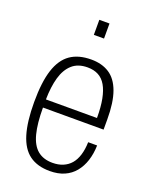

<svg xmlns="http://www.w3.org/2000/svg" viewBox="-139 -799 702 887"><g transform="rotate(20 212.5 -355.5)"><path d="M216 12Q155 12 116 -16.5Q77 -45 58.5 -106Q40 -167 40 -263Q40 -362 59.5 -422Q79 -482 119 -510Q159 -538 222 -538Q274 -538 310.5 -514.5Q347 -491 366 -439Q385 -387 385 -303V-253H87Q87 -175 100 -125Q113 -75 141.5 -51.5Q170 -28 215 -28Q244 -28 266.5 -37.5Q289 -47 304.5 -65Q320 -83 328.5 -110.5Q337 -138 338 -174H382Q381 -133 370 -99Q359 -65 338.5 -40Q318 -15 287.5 -1.5Q257 12 216 12ZM87 -293H338Q338 -347 330.5 -385.5Q323 -424 308.5 -449Q294 -474 271.5 -486Q249 -498 218 -498Q171 -498 142.5 -472.5Q114 -447 101 -401.5Q88 -356 87 -293ZM193 -649V-723H243V-649Z"/></g></svg>

Font: Archivo Condensed Thin
Style: Regular
Weight: 250
Width: 3
Designer: Hector Gatti
Foundry: Omnibus-Type
Version: Version 2.001